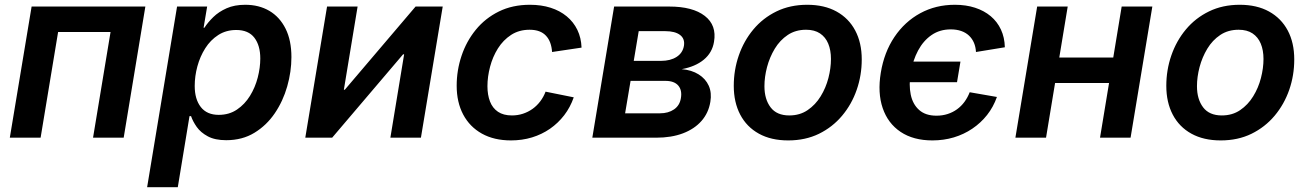

<svg xmlns="http://www.w3.org/2000/svg" viewBox="-20 -568 5396 792"><path d="M579.6 -541 490.2 0H363.8L436 -436H219.7L147.5 0H20.5L110.4 -541Z M586.9 204.1 710.4 -541H834.5L819.8 -453.6H823.2Q837.4 -475.6 859.9 -497.6Q882.3 -519.5 914.8 -533.9Q947.3 -548.3 991.7 -548.3Q1048.3 -548.3 1091.1 -523.2Q1133.8 -498 1158 -449.7Q1182.1 -401.4 1182.1 -332.5Q1182.1 -272.5 1164.8 -211.7Q1147.5 -150.9 1113.5 -100.8Q1079.6 -50.8 1029.5 -20.3Q979.5 10.3 913.1 10.3Q866.7 10.3 837.2 -5.6Q807.6 -21.5 791.5 -44.4Q775.4 -67.4 768.1 -88.9H761.7L713.4 204.1ZM882.3 -94.2Q925.3 -94.2 957.5 -116Q989.7 -137.7 1011.2 -172.6Q1032.7 -207.5 1043.2 -248.3Q1053.7 -289.1 1053.7 -326.7Q1053.7 -380.4 1029.3 -412.4Q1004.9 -444.3 954.6 -444.3Q912.6 -444.3 880.4 -423.6Q848.1 -402.8 826.7 -368.9Q805.2 -335 794.2 -294.4Q783.2 -253.9 783.2 -213.4Q783.2 -158.7 808.3 -126.5Q833.5 -94.2 882.3 -94.2Z M1716.3 0H1590.3L1647 -343.8H1642.6L1350.1 0H1239.3L1329.1 -541H1455.1L1398.4 -197.8H1402.3L1694.3 -541H1806.2Z M2087.9 11.2Q2018.1 11.2 1967.8 -16.8Q1917.5 -44.9 1890.6 -95.7Q1863.8 -146.5 1863.8 -214.4Q1863.8 -277.8 1883.8 -337.6Q1903.8 -397.5 1942.6 -445.1Q1981.4 -492.7 2037.6 -520.5Q2093.8 -548.3 2166 -548.3Q2212.9 -548.3 2251.2 -536.1Q2289.6 -523.9 2317.6 -500.7Q2345.7 -477.5 2361.6 -444.8Q2377.4 -412.1 2378.9 -371.6L2257.3 -353.5Q2255.9 -374.5 2249.8 -391.4Q2243.7 -408.2 2232.4 -420.4Q2221.2 -432.6 2204.3 -439Q2187.5 -445.3 2164.6 -445.3Q2121.1 -445.3 2088.4 -424.1Q2055.7 -402.8 2033.9 -368.2Q2012.2 -333.5 2001.5 -292.5Q1990.7 -251.5 1990.7 -212.4Q1990.7 -176.8 2001.2 -149.4Q2011.7 -122.1 2034.2 -106.9Q2056.6 -91.8 2091.8 -91.8Q2115.7 -91.8 2137.2 -98.9Q2158.7 -106 2176.8 -118.9Q2194.8 -131.8 2208.5 -149.9Q2222.2 -168 2230.5 -189.9L2346.7 -166.5Q2332.5 -125.5 2307.4 -92.8Q2282.2 -60.1 2248.8 -36.9Q2215.3 -13.7 2174.6 -1.2Q2133.8 11.2 2087.9 11.2Z M2423.3 0 2513.2 -541H2740.7Q2837.4 -541 2887.2 -502.4Q2937 -463.9 2925.3 -395.5Q2918 -350.6 2883.1 -321.8Q2848.1 -293 2792 -282.7Q2833 -279.3 2861.8 -261.2Q2890.6 -243.2 2903.6 -214.4Q2916.5 -185.5 2910.2 -147.9Q2902.8 -102.5 2873.8 -69.3Q2844.7 -36.1 2797.4 -18.1Q2750 0 2686.5 0ZM2558.6 -100.6H2702.6Q2736.8 -100.6 2760.3 -116.7Q2783.7 -132.8 2788.6 -162.6Q2794.4 -195.8 2777.8 -215.1Q2761.2 -234.4 2724.6 -234.4H2581.1ZM2594.2 -316.9H2706.5Q2745.6 -316.9 2771 -333.3Q2796.4 -349.6 2801.3 -379.4Q2805.7 -408.2 2785.2 -423.8Q2764.6 -439.5 2724.1 -439.5H2614.7Z M3231.4 11.2Q3160.6 11.2 3110.4 -16.6Q3060.1 -44.4 3033.4 -95.2Q3006.8 -146 3006.8 -213.9Q3006.8 -279.3 3027.6 -339.4Q3048.3 -399.4 3087.6 -446.5Q3127 -493.7 3183.1 -521Q3239.3 -548.3 3309.6 -548.3Q3380.4 -548.3 3430.7 -520.5Q3481 -492.7 3507.8 -442.1Q3534.7 -391.6 3534.7 -322.8Q3534.7 -257.3 3513.9 -197.5Q3493.2 -137.7 3453.6 -90.6Q3414.1 -43.5 3358.2 -16.1Q3302.2 11.2 3231.4 11.2ZM3235.8 -91.8Q3279.3 -91.8 3311.5 -113.8Q3343.8 -135.7 3365.2 -170.7Q3386.7 -205.6 3397.2 -246.3Q3407.7 -287.1 3407.7 -324.7Q3407.7 -360.8 3396.5 -387.9Q3385.3 -415 3362.5 -430.2Q3339.8 -445.3 3305.2 -445.3Q3261.7 -445.3 3229.5 -423.8Q3197.3 -402.3 3176 -367.2Q3154.8 -332 3144 -291.3Q3133.3 -250.5 3133.3 -212.4Q3133.3 -158.7 3158.7 -125.2Q3184.1 -91.8 3235.8 -91.8Z M3826.2 11.2Q3747.6 11.2 3695.1 -23.9Q3642.6 -59.1 3621.1 -122.1Q3599.6 -185.1 3613.3 -268.1Q3627 -352.1 3669.4 -415.3Q3711.9 -478.5 3775.9 -513.4Q3839.8 -548.3 3918.9 -548.3Q3964.8 -548.3 4002.2 -536.1Q4039.6 -523.9 4066.7 -501.2Q4093.8 -478.5 4108.9 -446Q4124 -413.6 4125 -373L4005.9 -353.5Q4004.9 -374 3997.6 -391.4Q3990.2 -408.7 3977.1 -421.1Q3963.9 -433.6 3944.8 -440.2Q3925.8 -446.8 3901.9 -446.8Q3856.4 -446.8 3822.5 -423.3Q3788.6 -399.9 3767.1 -359.6Q3745.6 -319.3 3736.8 -268.6Q3728.5 -217.8 3736.8 -177.7Q3745.1 -137.7 3771.5 -114.3Q3797.9 -90.8 3842.8 -90.8Q3867.7 -90.8 3888.9 -97.7Q3910.2 -104.5 3927.7 -117.2Q3945.3 -129.9 3958.5 -147.9Q3971.7 -166 3980 -187.5L4092.3 -168Q4077.6 -126.5 4051.8 -93.8Q4025.9 -61 3991 -37.4Q3956.1 -13.7 3914.3 -1.2Q3872.6 11.2 3826.2 11.2ZM3720.2 -229 3734.4 -314H3941.9L3927.7 -229Z M4605.5 -330.6 4588.4 -225.6H4298.3L4315.4 -330.6ZM4384.3 -541 4294.9 0H4168.5L4258.3 -541ZM4733.4 -541 4643.6 0H4517.6L4606.9 -541Z M5015.6 11.2Q4944.8 11.2 4894.5 -16.6Q4844.2 -44.4 4817.6 -95.2Q4791 -146 4791 -213.9Q4791 -279.3 4811.8 -339.4Q4832.5 -399.4 4871.8 -446.5Q4911.1 -493.7 4967.3 -521Q5023.4 -548.3 5093.8 -548.3Q5164.6 -548.3 5214.8 -520.5Q5265.1 -492.7 5292 -442.1Q5318.8 -391.6 5318.8 -322.8Q5318.8 -257.3 5298.1 -197.5Q5277.3 -137.7 5237.8 -90.6Q5198.2 -43.5 5142.3 -16.1Q5086.4 11.2 5015.6 11.2ZM5020 -91.8Q5063.5 -91.8 5095.7 -113.8Q5127.9 -135.7 5149.4 -170.7Q5170.9 -205.6 5181.4 -246.3Q5191.9 -287.1 5191.9 -324.7Q5191.9 -360.8 5180.7 -387.9Q5169.4 -415 5146.7 -430.2Q5124 -445.3 5089.4 -445.3Q5045.9 -445.3 5013.7 -423.8Q4981.4 -402.3 4960.2 -367.2Q4939 -332 4928.2 -291.3Q4917.5 -250.5 4917.5 -212.4Q4917.5 -158.7 4942.9 -125.2Q4968.3 -91.8 5020 -91.8Z"/></svg>

Font: Inter 17pt SemiBold
Style: Italic
Weight: 600
Italic angle: -9.3988°
Version: Version 4.001;git-66647c0bb